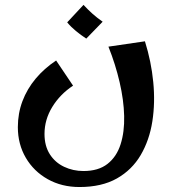

<svg xmlns="http://www.w3.org/2000/svg" viewBox="-20 -513 700 780"><path d="M302.8 246.8Q230.8 246.8 174 215Q117.2 183.2 84.9 128Q52.5 72.8 52.5 3.5Q52.5 -52.2 71.2 -102Q90 -151.8 124.9 -193.5Q159.8 -235.2 208 -267.2L276.8 -165Q224 -130.2 192.4 -78.6Q160.8 -27 160.8 31.2Q160.8 80 182.5 113.8Q204.2 147.5 240.5 164.6Q276.8 181.8 319.2 181.8Q379.8 181.8 416.8 152.8Q453.8 123.8 469.9 73.2Q486 22.8 484.4 -41.9Q482.8 -106.5 466 -179Q449.2 -251.5 420.5 -323.5L568.8 -345.2Q594.5 -263.2 602.6 -179.8Q610.8 -96.2 598.9 -19.9Q587 56.5 551.6 116.9Q516.2 177.2 454.8 212Q393.2 246.8 302.8 246.8ZM330.5 -356.2Q309 -370 288.4 -387Q267.8 -404 253 -422.2L319.2 -493.2Q337.5 -473.5 355.8 -457.1Q374 -440.8 397 -424.8Z"/></svg>

Font: Marhey Light
Style: Regular
Weight: 300
Designer: Nur Syamsi & Bustanul Arifin
Foundry: Namelatype
Version: Version 1.000